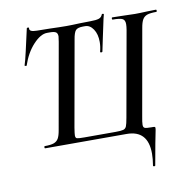

<svg xmlns="http://www.w3.org/2000/svg" viewBox="-91 -741 999 1023"><g transform="rotate(-10 409.0 -229.0)"><path d="M279 -575Q279 -592 269.5 -598Q260 -604 238 -604H222Q187 -604 147 -561Q107 -518 85 -452Q85 -450 81 -450Q78 -450 75.5 -451.5Q73 -453 74 -454Q81 -474 93 -527Q105 -580 109 -598L120 -647Q121 -650 127 -649.5Q133 -649 132 -646Q127 -625 171 -625L241 -624Q295 -622 331 -622Q360 -622 402 -624L460 -625Q491 -625 506 -630Q521 -635 526 -650Q527 -653 532.5 -652.5Q538 -652 537 -648Q532 -631 523.5 -589Q515 -547 510 -526L495 -454Q493 -451 487.5 -451.5Q482 -452 483 -456Q490 -483 490 -508Q490 -550 472 -577Q454 -604 428 -604H417Q387 -604 376.5 -592Q366 -580 360 -542L278 -81Q273 -49 273 -40Q273 -26 281.5 -23.5Q290 -21 321 -21H490Q520 -21 532 -24.5Q544 -28 549 -40Q554 -52 560 -86L642 -546Q645 -564 645 -577Q645 -599 631.5 -606Q618 -613 579 -613Q575 -613 575 -619Q575 -625 579 -625L629 -624Q673 -622 701 -622Q727 -622 767 -624L814 -625Q818 -625 818 -619Q818 -613 814 -613Q781 -613 764.5 -607Q748 -601 739.5 -586Q731 -571 726 -541L644 -78Q638 -47 638 -33Q638 -19 646.5 -15.5Q655 -12 682 -12H691Q698 -12 700.5 -10.5Q703 -9 703 -5Q703 1 702 5Q691 56 667 192Q666 196 660 195Q654 194 655 191Q661 155 661 126Q661 0 546 0H106Q102 0 102 -6Q102 -12 106 -12Q138 -12 154.5 -18Q171 -24 179.5 -38.5Q188 -53 193 -83L275 -546Q279 -570 279 -575Z"/></g></svg>

Font: Cormorant Infant SemiBold
Style: Italic
Weight: 600
Italic angle: -10°
Designer: Christian Thalmann (Catharsis Fonts)
Foundry: Catharsis Fonts
Version: Version 4.000